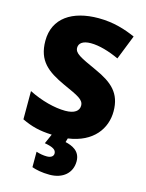

<svg xmlns="http://www.w3.org/2000/svg" viewBox="-139 -807 856 1129"><g transform="rotate(15 288.5 -242.0)"><path d="M410 123C410 59 358 39 318 30L325 6C477 -15 544 -113 544 -217C544 -328 484 -379 380 -426C274 -474 240 -490 240 -524C240 -550 262 -570 312 -570C363 -570 424 -552 485 -524L544 -673C485 -699 411 -724 318 -724C158 -724 49 -653 49 -515C49 -392 116 -343 222 -294C315 -252 351 -237 351 -200C351 -169 325 -147 268 -147C204 -147 121 -168 44 -207V-35C103 -7 152 6 228 9L202 68C253 77 273 89 273 112C273 129 258 140 233 140C211 140 190 136 168 129V223C192 232 230 240 276 240C357 240 410 194 410 123Z"/></g></svg>

Font: Noto Sans Gurmukhi Black
Style: Regular
Weight: 900
Designer: Jelle Bosma - Monotype Design Team
Foundry: Monotype Imaging Inc.
Version: Version 2.004